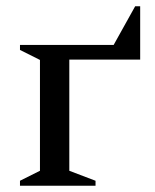

<svg xmlns="http://www.w3.org/2000/svg" viewBox="-20 -595 495 615"><path d="M108 -403 44 -435V-451H344L413 -575H429V-404H202V-48L286 -16V0H44V-16L108 -48Z"/></svg>

Font: Spectral Medium
Style: Regular
Weight: 500
Designer: Jean-Baptiste Levee
Foundry: Production Type
Version: Version 2.001